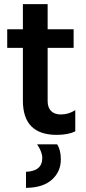

<svg xmlns="http://www.w3.org/2000/svg" viewBox="-20 -649 419 931"><path d="M345 -12Q310 5 255 5Q91 5 91 -161V-417H15V-507H91V-629H211V-507H337V-417H211V-159Q211 -127 228 -110.5Q245 -94 275 -94Q313 -94 345 -115ZM275 124Q275 183 232 222Q189 261 106 262V184Q185 181 185 117Q185 88 160 51H257Q275 78 275 124Z"/></svg>

Font: Hind Siliguri SemiBold
Style: Regular
Weight: 600
Designer: Jyotish Sonowal
Foundry: Indian Type Foundry
Version: Version 1.001;PS 1.0;hotconv 1.0.86;makeotf.lib2.5.63406; tt